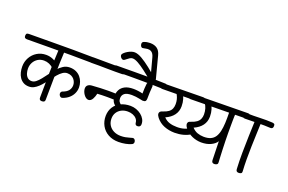

<svg xmlns="http://www.w3.org/2000/svg" viewBox="-199 -1786 3821 2546"><g transform="rotate(20 1711.5 -512.5)"><path d="M233 -108Q186 -108 153 -127Q120 -146 99 -177.5Q78 -209 68.5 -248.5Q59 -288 59 -329Q59 -398 91 -455.5Q123 -513 179 -547.5Q235 -582 307 -582Q359 -582 405.5 -561.5Q452 -541 483 -505L442 -444Q414 -471 379.5 -486Q345 -501 305 -501Q257 -501 219.5 -477.5Q182 -454 161 -415Q140 -376 140 -329Q140 -295 150 -262.5Q160 -230 182.5 -209Q205 -188 241 -188Q272 -188 301 -211Q330 -234 360.5 -272Q391 -310 424 -355Q456 -398 491 -438.5Q526 -479 567 -505.5Q608 -532 658 -532Q709 -532 747 -514.5Q785 -497 810.5 -467Q836 -437 849 -400Q862 -363 862 -324Q862 -280 844 -240Q826 -200 791 -169Q756 -138 705 -120Q698 -117 691 -117Q680 -117 671 -124Q662 -131 656.5 -142Q651 -153 651 -164Q651 -175 656 -183.5Q661 -192 671 -197Q729 -217 754.5 -250Q780 -283 780 -325Q780 -346 772 -368Q764 -390 748.5 -408Q733 -426 709 -437.5Q685 -449 652 -449Q620 -449 588.5 -427.5Q557 -406 527 -371Q497 -336 467 -295Q441 -260 414.5 -226.5Q388 -193 359.5 -166.5Q331 -140 300 -124Q269 -108 233 -108ZM460 16Q440 16 431 7Q422 -2 422 -24Q423 -202 426 -376.5Q429 -551 439 -727Q441 -762 478 -762Q501 -762 510.5 -752Q520 -742 519 -723Q510 -546 507 -371Q504 -196 503 -20Q503 -1 492.5 7.5Q482 16 460 16ZM-5 -688Q-24 -688 -34.5 -697Q-45 -706 -44 -728Q-43 -751 -32.5 -757.5Q-22 -764 -3 -764Q147 -765 302 -766Q457 -767 612.5 -767Q768 -767 917 -764Q936 -764 945.5 -756.5Q955 -749 954 -726Q953 -703 943.5 -695.5Q934 -688 915 -688Q766 -691 610.5 -691Q455 -691 300 -690Q145 -689 -5 -688Z M1034 -212Q1015 -212 997.5 -225Q980 -238 966.5 -257.5Q953 -277 945.5 -298.5Q938 -320 938 -338Q938 -370 958 -386.5Q978 -403 1010 -406Q1074 -411 1134.5 -413.5Q1195 -416 1237 -416Q1248 -416 1265.5 -416Q1283 -416 1303.5 -415.5Q1324 -415 1342 -414.5Q1360 -414 1372 -414Q1388 -414 1395.5 -402Q1403 -390 1403 -373Q1403 -354 1394.5 -342.5Q1386 -331 1371 -331Q1359 -331 1341 -331.5Q1323 -332 1303 -332.5Q1283 -333 1265.5 -333Q1248 -333 1237 -333Q1215 -333 1182 -332Q1149 -331 1118 -329Q1114 -309 1106.5 -289Q1099 -269 1091 -254Q1080 -233 1065.5 -222.5Q1051 -212 1034 -212ZM1338 -686Q1292 -685 1236 -685Q1180 -685 1121 -686Q1062 -687 1006 -687.5Q950 -688 903 -687Q885 -686 875.5 -694.5Q866 -703 866 -725Q866 -748 876 -756Q886 -764 904 -765Q951 -765 1007.5 -764.5Q1064 -764 1123 -763.5Q1182 -763 1238 -763Q1294 -763 1339 -764Q1357 -765 1366.5 -756.5Q1376 -748 1376 -726Q1377 -703 1367 -695Q1357 -687 1338 -686ZM1599 176Q1515 176 1452 140.5Q1389 105 1355.5 43.5Q1322 -18 1323 -94Q1325 -166 1359 -219Q1393 -272 1452.5 -300.5Q1512 -329 1589 -329Q1631 -329 1670.5 -315Q1710 -301 1741.5 -276Q1773 -251 1791 -218.5Q1809 -186 1808 -149Q1808 -135 1802.5 -125.5Q1797 -116 1787 -111.5Q1777 -107 1762 -107Q1749 -107 1740 -115Q1731 -123 1729 -139Q1727 -172 1706.5 -196Q1686 -220 1653 -233Q1620 -246 1581 -246Q1530 -246 1491 -225.5Q1452 -205 1430 -170Q1408 -135 1407 -89Q1406 -34 1431 6.5Q1456 47 1500 69Q1544 91 1599 91Q1636 91 1664.5 85.5Q1693 80 1716 73Q1739 66 1756 62Q1770 58 1780.5 64.5Q1791 71 1796.5 82.5Q1802 94 1802 107Q1802 118 1796 127Q1790 136 1779 141Q1745 157 1697 166.5Q1649 176 1599 176ZM1431 -241Q1413 -241 1402 -256Q1368 -282 1355 -314Q1342 -346 1342 -380Q1342 -428 1363 -467.5Q1384 -507 1429.5 -530.5Q1475 -554 1550 -554Q1579 -554 1614 -549.5Q1649 -545 1680 -537Q1680 -572 1682 -608.5Q1684 -645 1688 -677Q1690 -691 1701.5 -698.5Q1713 -706 1729 -706Q1749 -706 1761 -696Q1773 -686 1772 -671Q1768 -627 1766 -582Q1764 -537 1764 -493Q1764 -471 1754 -459Q1744 -447 1713 -448Q1689 -453 1664 -458Q1639 -463 1612.5 -466.5Q1586 -470 1556 -470Q1483 -470 1452.5 -444.5Q1422 -419 1422 -378Q1422 -346 1434.5 -328.5Q1447 -311 1463 -299.5Q1479 -288 1489 -273Q1487 -264 1476.5 -256.5Q1466 -249 1453.5 -245Q1441 -241 1431 -241ZM1922 -686Q1863 -688 1791.5 -689.5Q1720 -691 1643 -691.5Q1566 -692 1490.5 -692Q1415 -692 1348 -691.5Q1281 -691 1229 -691Q1213 -691 1204.5 -701.5Q1196 -712 1196 -729Q1196 -746 1204.5 -757Q1213 -768 1229 -768Q1280 -768 1347.5 -768.5Q1415 -769 1490.5 -769.5Q1566 -770 1643 -769.5Q1720 -769 1792 -767.5Q1864 -766 1923 -764Q1955 -762 1955 -725Q1955 -704 1945.5 -695Q1936 -686 1922 -686Z M1720 -724Q1648 -785 1587 -831.5Q1526 -878 1479 -904Q1432 -930 1400 -930Q1380 -930 1360 -917Q1340 -904 1323 -889.5Q1306 -875 1294 -870Q1281 -865 1266.5 -874.5Q1252 -884 1244 -900Q1236 -916 1241 -929Q1246 -940 1262 -955Q1278 -970 1301.5 -984Q1325 -998 1351 -1007Q1377 -1016 1400 -1015Q1445 -1013 1503.5 -979Q1562 -945 1629.5 -891.5Q1697 -838 1768 -777Q1777 -770 1776.5 -758Q1776 -746 1765 -732Q1755 -717 1744.5 -714.5Q1734 -712 1720 -724ZM1720 -731 1640 -1029Q1633 -1057 1621.5 -1076Q1610 -1095 1591.5 -1105.5Q1573 -1116 1545 -1115Q1538 -1114 1529 -1113Q1520 -1112 1510 -1110Q1502 -1109 1492 -1106.5Q1482 -1104 1473 -1104Q1466 -1104 1460 -1108Q1454 -1112 1449.5 -1118.5Q1445 -1125 1442.5 -1134Q1440 -1143 1440 -1152Q1440 -1166 1446 -1173.5Q1452 -1181 1462 -1185Q1472 -1189 1483 -1192Q1498 -1197 1517 -1198.5Q1536 -1200 1549 -1201Q1608 -1201 1647 -1173.5Q1686 -1146 1702 -1083L1782 -777Q1786 -761 1780 -751.5Q1774 -742 1760 -739Z M2255 -193Q2176 -194 2108.5 -220.5Q2041 -247 1993 -306Q1982 -320 1975.5 -333.5Q1969 -347 1969 -360Q1969 -375 1979.5 -387Q1990 -399 2014 -405Q2062 -420 2090 -440.5Q2118 -461 2130 -489.5Q2142 -518 2142 -554Q2142 -590 2135 -617.5Q2128 -645 2118.5 -664.5Q2109 -684 2102 -696.5Q2095 -709 2095 -715Q2095 -733 2108 -747Q2121 -761 2138 -761Q2151 -761 2160.5 -753Q2170 -745 2175 -733Q2198 -700 2212 -654Q2226 -608 2226 -554Q2226 -483 2186.5 -429.5Q2147 -376 2072 -343Q2107 -305 2154 -290Q2201 -275 2259 -275Q2315 -274 2366 -290Q2417 -306 2459 -335L2477 -251Q2433 -223 2376.5 -208Q2320 -193 2255 -193ZM1906 -683Q1887 -683 1876.5 -692.5Q1866 -702 1867 -724Q1868 -747 1879 -753Q1890 -759 1909 -759L2455 -766Q2473 -766 2483 -757Q2493 -748 2491 -727Q2490 -704 2480.5 -697Q2471 -690 2452 -689ZM2898 16Q2879 17 2868 9Q2857 1 2855 -21L2848 -289Q2825 -249 2768 -221Q2711 -193 2631 -193Q2564 -194 2502.5 -220.5Q2441 -247 2393 -306Q2377 -326 2371.5 -346Q2366 -366 2375.5 -382Q2385 -398 2414 -405Q2461 -420 2489 -441Q2517 -462 2529.5 -490.5Q2542 -519 2542 -554Q2542 -598 2530.5 -636Q2519 -674 2499 -699Q2495 -706 2495 -715Q2495 -733 2508 -747Q2521 -761 2538 -761Q2551 -761 2560.5 -753Q2570 -745 2575 -733Q2598 -700 2612 -654Q2626 -608 2626 -554Q2626 -483 2586.5 -429.5Q2547 -376 2472 -343Q2507 -305 2548 -290.5Q2589 -276 2635 -275Q2694 -274 2733.5 -291.5Q2773 -309 2796 -343.5Q2819 -378 2830.5 -429Q2842 -480 2845 -546Q2848 -612 2846 -692L2847 -730L2932 -728Q2932 -712 2931.5 -699Q2931 -686 2929 -675Q2928 -644 2927.5 -610Q2927 -576 2927 -542.5Q2927 -509 2927 -480Q2927 -451 2927 -431Q2927 -382 2928.5 -325.5Q2930 -269 2932 -213Q2934 -157 2936.5 -108Q2939 -59 2941 -24Q2943 -5 2931.5 4.5Q2920 14 2898 16ZM2306 -684Q2287 -683 2276.5 -692.5Q2266 -702 2267 -724Q2268 -747 2278.5 -753Q2289 -759 2308 -760L3082 -770Q3101 -771 3110.5 -762.5Q3120 -754 3119 -732Q3119 -709 3109 -702Q3099 -695 3080 -694Z M3238 16Q3219 16 3209 7Q3199 -2 3198 -23Q3192 -133 3193 -252Q3194 -371 3198 -491Q3202 -611 3206 -722Q3207 -739 3218 -748Q3229 -757 3248 -757Q3270 -757 3280.5 -747.5Q3291 -738 3291 -719Q3288 -635 3284.5 -546.5Q3281 -458 3278.5 -368Q3276 -278 3276.5 -190Q3277 -102 3282 -20Q3284 -1 3271.5 7.5Q3259 16 3238 16ZM3070 -688Q3052 -688 3041 -697Q3030 -706 3031 -728Q3032 -751 3043.5 -758Q3055 -765 3072 -764Q3166 -762 3257.5 -765.5Q3349 -769 3430 -764Q3447 -763 3457.5 -756Q3468 -749 3467 -726Q3466 -704 3455.5 -695.5Q3445 -687 3428 -688Q3347 -693 3255.5 -691Q3164 -689 3070 -688Z"/></g></svg>

Font: Playpen Sans Deva
Style: Regular
Weight: 400
Designer: Pooja Saxena, Gunjan Panchal, Laura Meseguer, Veronika Burian, José Scaglione
Foundry: TypeTogether
Version: Version 2.000